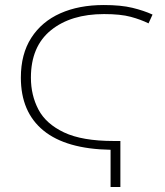

<svg xmlns="http://www.w3.org/2000/svg" viewBox="-20 -744 658 764"><path d="M420 0V-148Q243 -151 153 -224.5Q63 -298 63 -435Q63 -529 104.5 -593.5Q146 -658 220 -691Q294 -724 393 -724Q461 -724 506.5 -713Q552 -702 587 -686L571 -651Q541 -666 500.5 -677Q460 -688 394 -688Q262 -688 182.5 -623.5Q103 -559 103 -435Q103 -365 133 -308Q163 -251 235 -217Q307 -183 432 -183H459V0Z"/></svg>

Font: Noto Sans ExtraLight
Style: Regular
Weight: 200
Designer: Monotype Design Team
Foundry: Monotype Imaging Inc.
Version: Version 2.007